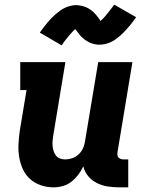

<svg xmlns="http://www.w3.org/2000/svg" viewBox="-20 -797 640 825"><path d="M210 8Q182 8 155.5 -1Q129 -10 109 -28Q89 -46 78 -70.5Q67 -95 62.5 -122Q58 -149 59.5 -178Q61 -207 65 -235L94 -410H67V-530H261L209 -216Q207 -204 206 -192.5Q205 -181 206 -169.5Q207 -158 210.5 -147.5Q214 -137 220.5 -128.5Q227 -120 237.5 -116Q248 -112 260 -112Q275 -112 290 -117Q305 -122 317 -133Q329 -144 336 -158.5Q343 -173 345 -188L402 -530H549L485 -144Q484 -137 484.5 -131Q485 -125 489 -120.5Q493 -116 499 -114Q505 -112 511 -112H531V8H491Q466 8 441.5 4Q417 0 395.5 -11Q374 -22 359 -40Q344 -58 338 -82Q329 -63 316 -46Q303 -29 286.5 -16Q270 -3 249.5 2.5Q229 8 210 8ZM245 -602 151 -657Q160 -670 169 -681.5Q178 -693 186 -702.5Q194 -712 202.5 -720.5Q211 -729 219 -736Q227 -743 238 -751Q249 -759 260 -764Q271 -769 283.5 -772Q296 -775 308 -775Q313 -775 319 -774Q325 -773 330.5 -772Q336 -771 341.5 -769Q347 -767 352 -765Q357 -763 361.5 -760Q366 -757 370 -754.5Q374 -752 379 -747.5Q384 -743 387.5 -739Q391 -735 394.5 -731Q398 -727 400.5 -723.5Q403 -720 406 -716Q409 -712 412 -707Q420 -714 425.5 -720Q431 -726 438 -734.5Q445 -743 453 -753.5Q461 -764 471 -777L565 -723Q556 -710 547 -698.5Q538 -687 529.5 -677.5Q521 -668 513 -659.5Q505 -651 497 -644Q489 -637 478 -629Q467 -621 456 -616Q445 -611 432.5 -608Q420 -605 408 -605Q402 -605 396.5 -605.5Q391 -606 385.5 -607.5Q380 -609 374.5 -610.5Q369 -612 364 -614.5Q359 -617 354.5 -620Q350 -623 346 -625.5Q342 -628 337 -632.5Q332 -637 328 -641Q324 -645 321 -649Q318 -653 315.5 -656.5Q313 -660 309.5 -664.5Q306 -669 303 -672Q296 -665 290.5 -659.5Q285 -654 278 -645.5Q271 -637 262.5 -626.5Q254 -616 245 -602Z"/></svg>

Font: Iosevka Slab Heavy Extended
Style: Italic
Weight: 900
Width: 7
Italic angle: -9°
Monospace: yes
Designer: Belleve Invis
Foundry: Belleve Invis
Version: Version 11.1.0; ttfautohint (v1.8.3)